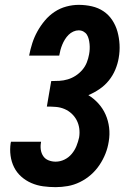

<svg xmlns="http://www.w3.org/2000/svg" viewBox="-20 -763 540 791"><path d="M209 8Q183 8 157.5 4.5Q132 1 109 -9Q86 -19 67.5 -35.5Q49 -52 38 -74Q27 -96 23.5 -122Q20 -148 24 -174Q25 -176 25 -177Q25 -178 25 -179H149Q149 -179 149 -178.5Q149 -178 149 -177Q146 -162 148 -147Q150 -132 158 -120Q166 -108 180 -102.5Q194 -97 209 -97Q228 -97 245.5 -105.5Q263 -114 275.5 -129Q288 -144 295 -161.5Q302 -179 306 -197Q309 -216 306.5 -234Q304 -252 296 -267.5Q288 -283 275 -295Q262 -307 245.5 -314Q229 -321 210.5 -322.5Q192 -324 173 -324L191 -429Q208 -429 225 -430Q242 -431 259 -436Q276 -441 291.5 -451Q307 -461 319 -475Q331 -489 337.5 -505.5Q344 -522 347 -539Q349 -550 349.5 -560.5Q350 -571 349 -581.5Q348 -592 345.5 -602Q343 -612 338 -620Q333 -628 324 -633Q315 -638 304 -638Q293 -638 282 -633Q271 -628 262.5 -619.5Q254 -611 247.5 -600.5Q241 -590 236.5 -579Q232 -568 229 -557Q226 -546 224 -534H100Q105 -560 113 -585Q121 -610 134 -633.5Q147 -657 164.5 -678Q182 -699 204.5 -714Q227 -729 253 -736Q279 -743 304 -743Q332 -743 358.5 -737Q385 -731 406.5 -716.5Q428 -702 442.5 -680Q457 -658 464 -632.5Q471 -607 472.5 -579.5Q474 -552 469 -524Q465 -500 455 -476Q445 -452 428.5 -431.5Q412 -411 390 -396Q368 -381 344 -371Q367 -357 385.5 -336.5Q404 -316 415 -291Q426 -266 429.5 -237.5Q433 -209 428 -180Q424 -154 414.5 -130Q405 -106 390 -83.5Q375 -61 354.5 -43Q334 -25 309.5 -13Q285 -1 259.5 3.5Q234 8 209 8Z"/></svg>

Font: Iosevka Slab Extrabold
Style: Italic
Weight: 800
Italic angle: -9°
Monospace: yes
Designer: Belleve Invis
Foundry: Belleve Invis
Version: Version 11.1.0; ttfautohint (v1.8.3)